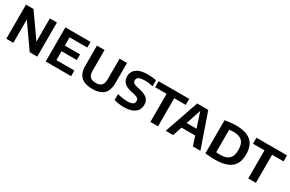

<svg xmlns="http://www.w3.org/2000/svg" viewBox="131 -1747 4375 2901"><g transform="rotate(30 2318.0 -297.0)"><path d="M74 0V-595H205.5L511.5 -159H490.5V-595H614V0H482.5L176.5 -436H197V0Z M761.5 0V-595H1200.5V-496.5H891.5V-98.5H1205V0ZM840.5 -254V-352.5H1157.5V-254Z M1576 7.5Q1485 7.5 1426.5 -20.5Q1368 -48.5 1340 -104.8Q1312 -161 1312 -245.5V-595H1445V-234Q1445 -163 1477 -130Q1509 -97 1576 -97Q1643 -97 1675 -130Q1707 -163 1707 -234V-595H1837V-245.5Q1837 -161 1809.5 -104.8Q1782 -48.5 1724.2 -20.5Q1666.5 7.5 1576 7.5Z M2128 7.5Q2082.5 7.5 2037 1.2Q1991.5 -5 1954 -16.5V-120Q1982.5 -111.5 2012.8 -106Q2043 -100.5 2072.5 -97.5Q2102 -94.5 2127 -94.5Q2172.5 -94.5 2199.8 -103Q2227 -111.5 2238.8 -127.8Q2250.5 -144 2250.5 -167Q2250.5 -186.5 2242.2 -200.2Q2234 -214 2212.8 -224.2Q2191.5 -234.5 2153 -243L2113 -251.5Q2022.5 -271 1980.5 -312.5Q1938.5 -354 1938.5 -422Q1938.5 -475 1966.2 -515.8Q1994 -556.5 2052.2 -579.5Q2110.5 -602.5 2202.5 -602.5Q2241 -602.5 2279 -598.2Q2317 -594 2347.5 -586.5V-483Q2314 -491.5 2278 -496Q2242 -500.5 2205.5 -500.5Q2153 -500.5 2123.2 -491.8Q2093.5 -483 2081 -467Q2068.5 -451 2068.5 -429.5Q2068.5 -400.5 2086.5 -384Q2104.5 -367.5 2159.5 -355L2199 -346.5Q2262.5 -333 2302.5 -310.8Q2342.5 -288.5 2361.2 -255Q2380 -221.5 2380 -174.5Q2380 -120.5 2351.8 -79.5Q2323.5 -38.5 2267.5 -15.5Q2211.5 7.5 2128 7.5Z M2588 0V-490H2387.5V-595H2921.5V-490H2721V0Z M2855.5 0 3061 -595H3254.5L3460.5 0H3329.5L3150 -542H3164L2985 0ZM2995 -160.5 3023.5 -259.5H3291.5L3320 -160.5Z M3718.5 6Q3677.5 6 3632.2 3.8Q3587 1.5 3545 -3.5V-582Q3573.5 -588 3606.8 -592.5Q3640 -597 3674 -599.5Q3708 -602 3740 -602Q3912.5 -602 3999.8 -527.8Q4087 -453.5 4087 -297Q4087 -191 4046 -124.2Q4005 -57.5 3923 -25.8Q3841 6 3718.5 6ZM3750.5 -97Q3818 -97 3862.5 -117Q3907 -137 3929.2 -181.2Q3951.5 -225.5 3951.5 -298Q3951.5 -369.5 3929.2 -413.8Q3907 -458 3862.5 -478.5Q3818 -499 3751.5 -499Q3733.5 -499 3713.5 -497.2Q3693.5 -495.5 3678 -492.5V-100.5Q3696 -98.5 3714 -97.8Q3732 -97 3750.5 -97Z M4295.5 0V-490H4095V-595H4629V-490H4428.5V0Z"/></g></svg>

Font: Encode Sans SC Condensed Thin SemiBold
Style: Regular
Weight: 600
Version: Version 3.002